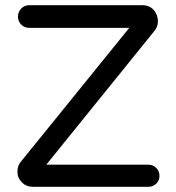

<svg xmlns="http://www.w3.org/2000/svg" viewBox="-20 -718 678 738"><path d="M105 0Q81 0 64 -17Q47 -34 47 -58Q47 -80 59 -95L477 -611H92Q74 -611 61.5 -623.5Q49 -636 49 -654Q49 -672 61.5 -685Q74 -698 92 -698H526Q555 -698 571 -679.5Q587 -661 587 -636Q587 -614 571 -596L158 -85H550Q568 -85 580.5 -72.5Q593 -60 593 -42Q593 -24 580.5 -12Q568 0 550 0Z"/></svg>

Font: Varela Round
Style: Regular
Weight: 400
Designer: Joe Prince, Avraham Cornfeld
Foundry: Joe Prince, Avraham Cornfeld
Version: Version 3.010; ttfautohint (v1.8.4.7-5d5b)